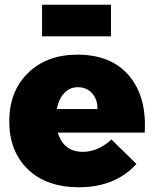

<svg xmlns="http://www.w3.org/2000/svg" viewBox="-20 -781 649 808"><path d="M447 -628H157V-761H447ZM306 -551Q448 -551 523 -462.5Q598 -374 589 -223H223Q248 -142 329 -142Q392 -142 449 -194L554 -91Q465 7 312 7Q176 7 97.5 -68.5Q19 -144 19 -270Q19 -397 98 -474Q177 -551 306 -551ZM219 -322H390Q391 -362 368 -388Q345 -414 308 -414Q273 -414 250 -389Q227 -364 219 -322Z"/></svg>

Font: Montserrat Extra Bold
Style: Regular
Weight: 800
Designer: Julieta Ulanovsky
Foundry: Julieta Ulanovsky
Version: Version 3.001;PS 003.001;hotconv 1.0.70;makeotf.lib2.5.58329